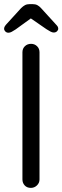

<svg xmlns="http://www.w3.org/2000/svg" viewBox="-21 -913 303 933"><path d="M171 -41Q171 -24 158.5 -12Q146 0 129 0Q110 0 99 -12Q88 -24 88 -41V-659Q88 -677 100 -688.5Q112 -700 130 -700Q147 -700 159 -688.5Q171 -677 171 -659ZM142 -833 55 -770Q44 -763 36 -758.5Q28 -754 20 -754Q11 -754 5 -760Q-1 -766 -1 -773Q-1 -778 1 -782.5Q3 -787 9 -794L81 -873Q91 -883 100.5 -888Q110 -893 124 -893H137Q151 -893 160.5 -888Q170 -883 179 -873L251 -794Q257 -788 259.5 -783.5Q262 -779 262 -773Q262 -767 256 -761Q250 -755 240 -755Q233 -755 224.5 -759.5Q216 -764 205 -771L118 -831Z"/></svg>

Font: Quicksand Light Medium
Style: Regular
Weight: 500
Version: Version 3.006